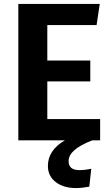

<svg xmlns="http://www.w3.org/2000/svg" viewBox="-20 -712 568 974"><path d="M220 -108H488V0H448Q328 46 328 105Q328 151 382 151Q411 151 443 144L433 235Q396 242 365 242Q302 242 262.5 211.5Q223 181 223 130Q223 50 309 0H73V-692H486L470 -585H220V-405H438V-299H220Z"/></svg>

Font: FiraGO SemiBold
Style: Regular
Weight: 600
Designer: bBox Type
Foundry: bBox Type GmbH
Version: Version 1.001;PS 001.001;hotconv 1.0.88;makeotf.lib2.5.64775